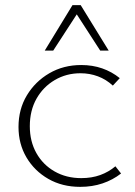

<svg xmlns="http://www.w3.org/2000/svg" viewBox="-20 -721 527 747"><path d="M292 6Q222 6 168 -25Q114 -56 83 -108.5Q52 -161 52 -227Q52 -296 84.5 -350Q117 -404 172 -436Q227 -468 296 -468Q340 -468 377.5 -455Q415 -442 446 -417L419 -388Q393 -412 361 -424Q329 -436 293 -436Q238 -436 193 -409.5Q148 -383 122 -337Q96 -291 96 -230Q96 -171 121.5 -125.5Q147 -80 192.5 -54Q238 -28 296 -28Q337 -28 370 -40Q403 -52 429 -74L451 -46Q419 -21 379 -7.5Q339 6 292 6ZM370 -524 271 -677 262 -701H294L403 -524ZM154 -524 262 -701H294L287 -678L187 -524Z"/></svg>

Font: Ysabeau SC ExtraLight
Style: Regular
Weight: 250
Designer: Christian Thalmann (Catharsis Fonts)
Version: Version 2.001;gftools[0.9.30]; featfreeze: smcp